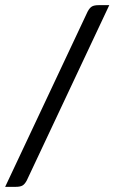

<svg xmlns="http://www.w3.org/2000/svg" viewBox="-20 -685 444 745"><path d="M84 15Q76 30 67 35Q58 40 41 40H0L320 -640Q328 -655 337 -660Q346 -665 363 -665H404Z"/></svg>

Font: Changa ExtraLight SemiBold
Style: Regular
Weight: 600
Version: Version 3.002; ttfautohint (v1.8.2)